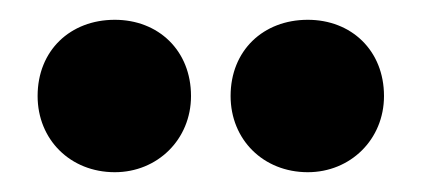

<svg xmlns="http://www.w3.org/2000/svg" viewBox="-20 -753 426 194"><path d="M291 -579C334 -579 368 -612 368 -656C368 -702 335 -733 291 -733C246 -733 213 -702 213 -656C213 -612 246 -579 291 -579ZM18 -656C18 -612 51 -579 96 -579C139 -579 173 -612 173 -656C173 -702 140 -733 96 -733C51 -733 18 -702 18 -656Z"/></svg>

Font: Vanilla Cream ExtraBold
Style: Regular
Weight: 800
Designer: Jeremy Tribby, Jinavaṁso
Foundry: Tribby Type
Version: Version 1.422;Glyphs 3.1.2 (3151)